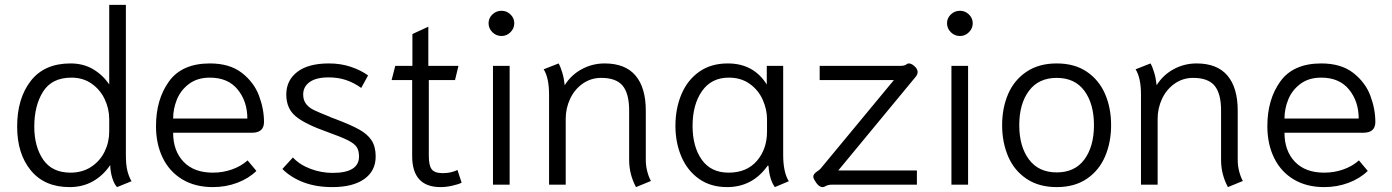

<svg xmlns="http://www.w3.org/2000/svg" viewBox="-20 -754 5686 784"><path d="M430 -80Q402 -38 360 -14Q318 10 264 10Q162 10 106 -58Q50 -126 50 -237Q50 -352 105.5 -423.5Q161 -495 268 -495Q320 -495 360 -471.5Q400 -448 426 -409V-734H494V-123Q494 -81 500 -57Q506 -33 517 -14L458 10Q447 -1 439 -25.5Q431 -50 430 -80ZM426 -217V-267Q426 -310 407.5 -349Q389 -388 354 -412.5Q319 -437 272 -437Q192 -437 156 -380Q120 -323 120 -237Q120 -155 156.5 -102Q193 -49 268 -49Q316 -49 352 -72.5Q388 -96 407 -134.5Q426 -173 426 -217Z M617 -239Q617 -348 670 -421.5Q723 -495 837 -495Q918 -495 967.5 -456.5Q1017 -418 1037.5 -363.5Q1058 -309 1058 -256Q1058 -212 1009 -212H687Q687 -138 729.5 -93.5Q772 -49 849 -49Q890 -49 927 -62Q964 -75 991 -99L1027 -56Q995 -25 948.5 -7.5Q902 10 849 10Q777 10 724.5 -21.5Q672 -53 644.5 -109.5Q617 -166 617 -239ZM990 -270Q990 -340 950.5 -388.5Q911 -437 837 -437Q786 -437 752 -411.5Q718 -386 702.5 -348Q687 -310 687 -270Z M1133 -64 1176 -111Q1204 -81 1248 -64.5Q1292 -48 1338 -48Q1446 -48 1446 -115Q1446 -139 1436.5 -153.5Q1427 -168 1400 -181.5Q1373 -195 1317 -215Q1226 -247 1187.5 -279Q1149 -311 1149 -368Q1149 -426 1194 -460.5Q1239 -495 1323 -495Q1372 -495 1413 -481Q1454 -467 1483 -446L1455 -395Q1424 -417 1392 -427.5Q1360 -438 1322 -438Q1271 -438 1244.5 -419Q1218 -400 1218 -368Q1218 -345 1230 -329.5Q1242 -314 1263 -304Q1284 -294 1327 -277Q1332 -274 1337.5 -272.5Q1343 -271 1347 -269Q1413 -244 1447 -225Q1481 -206 1497.5 -180.5Q1514 -155 1514 -115Q1514 -56 1467.5 -23Q1421 10 1337 10Q1271 10 1219.5 -9.5Q1168 -29 1133 -64Z M1663 -117V-427H1579L1594 -485H1664V-615L1729 -645V-485H1852L1838 -427H1731V-117Q1731 -78 1743 -62.5Q1755 -47 1788 -47Q1822 -47 1848 -60L1865 -8Q1851 -1 1826 4.5Q1801 10 1779 10Q1663 10 1663 -117Z M1975 -659Q1975 -680 1990.5 -695Q2006 -710 2028 -710Q2049 -710 2064.5 -695Q2080 -680 2080 -659Q2080 -638 2064.5 -622.5Q2049 -607 2028 -607Q2006 -607 1990.5 -622.5Q1975 -638 1975 -659ZM1993 -485H2061V0H1993Z M2549 -101V-303Q2549 -372 2522.5 -404Q2496 -436 2435 -436Q2393 -436 2359.5 -412.5Q2326 -389 2308 -350.5Q2290 -312 2290 -269V0H2222V-368Q2222 -436 2200 -471L2261 -495Q2269 -481 2276 -457.5Q2283 -434 2286 -406Q2312 -448 2355.5 -471.5Q2399 -495 2449 -495Q2533 -495 2575 -445.5Q2617 -396 2617 -302V-101Q2617 -77 2623 -54Q2629 -31 2638 -15L2577 10Q2549 -42 2549 -101Z M2738 -240Q2738 -311 2762.5 -369Q2787 -427 2835 -461Q2883 -495 2952 -495Q3057 -495 3111 -409V-485H3178V-122Q3178 -50 3201 -14L3144 10Q3122 -20 3118 -77L3115 -78Q3053 10 2949 10Q2882 10 2834.5 -23.5Q2787 -57 2762.5 -114Q2738 -171 2738 -240ZM3112 -217V-267Q3112 -307 3094.5 -346.5Q3077 -386 3041.5 -411.5Q3006 -437 2956 -437Q2885 -437 2846.5 -382Q2808 -327 2808 -240Q2808 -155 2845.5 -102Q2883 -49 2955 -49Q3029 -49 3070.5 -97Q3112 -145 3112 -217Z M3339 10Q3321 10 3304 -22Q3301 -28 3301 -33Q3301 -44 3318 -55Q3329 -62 3337 -73L3630 -427H3327V-485H3655Q3674 -485 3681 -491Q3685 -495 3691 -495Q3704 -495 3719 -479Q3727 -469 3727 -460Q3727 -449 3717 -438L3403 -58H3724V0H3378Q3361 0 3349 7Q3345 10 3339 10Z M3847 -659Q3847 -680 3862.5 -695Q3878 -710 3900 -710Q3921 -710 3936.5 -695Q3952 -680 3952 -659Q3952 -638 3936.5 -622.5Q3921 -607 3900 -607Q3878 -607 3862.5 -622.5Q3847 -638 3847 -659ZM3865 -485H3933V0H3865Z M4072 -243Q4072 -313 4096.5 -370Q4121 -427 4171.5 -461Q4222 -495 4295 -495Q4368 -495 4418 -461Q4468 -427 4492.5 -370Q4517 -313 4517 -243Q4517 -173 4492.5 -115.5Q4468 -58 4418 -24Q4368 10 4295 10Q4222 10 4171.5 -24Q4121 -58 4096.5 -115.5Q4072 -173 4072 -243ZM4447 -243Q4447 -330 4408 -383Q4369 -436 4295 -436Q4221 -436 4181.5 -383Q4142 -330 4142 -243Q4142 -156 4181.5 -103Q4221 -50 4295 -50Q4369 -50 4408 -103Q4447 -156 4447 -243Z M4966 -101V-303Q4966 -372 4939.5 -404Q4913 -436 4852 -436Q4810 -436 4776.5 -412.5Q4743 -389 4725 -350.5Q4707 -312 4707 -269V0H4639V-368Q4639 -436 4617 -471L4678 -495Q4686 -481 4693 -457.5Q4700 -434 4703 -406Q4729 -448 4772.5 -471.5Q4816 -495 4866 -495Q4950 -495 4992 -445.5Q5034 -396 5034 -302V-101Q5034 -77 5040 -54Q5046 -31 5055 -15L4994 10Q4966 -42 4966 -101Z M5155 -239Q5155 -348 5208 -421.5Q5261 -495 5375 -495Q5456 -495 5505.5 -456.5Q5555 -418 5575.5 -363.5Q5596 -309 5596 -256Q5596 -212 5547 -212H5225Q5225 -138 5267.5 -93.5Q5310 -49 5387 -49Q5428 -49 5465 -62Q5502 -75 5529 -99L5565 -56Q5533 -25 5486.5 -7.5Q5440 10 5387 10Q5315 10 5262.5 -21.5Q5210 -53 5182.5 -109.5Q5155 -166 5155 -239ZM5528 -270Q5528 -340 5488.5 -388.5Q5449 -437 5375 -437Q5324 -437 5290 -411.5Q5256 -386 5240.5 -348Q5225 -310 5225 -270Z"/></svg>

Font: Niramit Light
Style: Regular
Weight: 300
Designer: Katatrad Aksorn Co.,Ltd.
Foundry: Cadson Demak Co.,Ltd.
Version: Version 1.000; ttfautohint (v1.6)